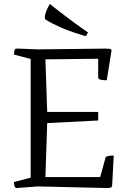

<svg xmlns="http://www.w3.org/2000/svg" viewBox="-20 -944 641 964"><path d="M65 0Q54 0 52 -12.5Q50 -25 50 -30L134 -52V-648L50 -670Q50 -675 52 -687.5Q54 -700 65 -700Q65 -700 71 -700Q77 -700 99 -699Q121 -698 168 -696L508 -700Q522 -700 530.5 -699Q539 -698 540 -690L516 -541Q512 -541 501.5 -541.5Q491 -542 482 -545Q473 -548 473 -555V-649L208 -646L217 -382H473V-339L217 -326L208 -55H483L509 -149Q509 -156 518 -159Q527 -162 537.5 -162.5Q548 -163 551 -163L543 -12Q542 -4 535.5 -2Q529 0 514 0L170 -8ZM411 -762Q393 -767 358 -778.5Q323 -790 283.5 -807Q244 -824 210 -845Q205 -848 205 -857Q205 -867 210 -881.5Q215 -896 221.5 -908.5Q228 -921 230 -924Q278 -886 322 -853Q366 -820 394 -800.5Q422 -781 422 -781Z"/></svg>

Font: Mate
Style: Regular
Weight: 400
Designer: Eduardo Rodriguez Tunni
Foundry: Eduardo Rodriguez Tunni
Version: Version 1.003; ttfautohint (v1.8.4.7-5d5b);gftools[0.9.24]